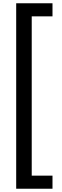

<svg xmlns="http://www.w3.org/2000/svg" viewBox="-20 -886 380 1174"><path d="M301 268H79V-866H301V-786H174V188H301Z"/></svg>

Font: Noto Sans Telugu UI SemiCondensed Medium
Style: Regular
Weight: 500
Width: 4
Designer: Jelle Bosma - Monotype Design Team
Foundry: Monotype Imaging Inc.
Version: Version 2.005; ttfautohint (v1.8.4.7-5d5b)